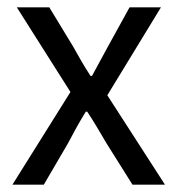

<svg xmlns="http://www.w3.org/2000/svg" viewBox="-20 -506 486 526"><path d="M14 0 173 -254 26 -486H115L180 -379Q191 -359 203 -338.5Q215 -318 228 -298H232Q243 -318 254 -338.5Q265 -359 276 -379L335 -486H421L274 -245L432 0H343L272 -113Q259 -135 246 -157Q233 -179 219 -200H215Q202 -179 190 -157.5Q178 -136 166 -113L100 0Z"/></svg>

Font: Giro Regular
Style: Regular
Weight: 400
Designer: Paul D. Hunt
Foundry: Adobe Systems Incorporated
Version: Version 1.000;PS 1.0;hotconv 1.0.88;makeotf.lib2.5.647800